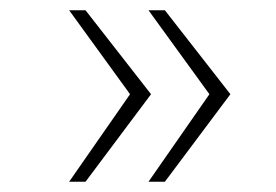

<svg xmlns="http://www.w3.org/2000/svg" viewBox="-20 -472 540 375"><path d="M115 -117 234 -288 115 -452H147L275 -288L147 -117ZM270 -117 389 -288 270 -452H302L430 -288L302 -117Z"/></svg>

Font: Krub ExtraLight
Style: Regular
Weight: 275
Designer: Ekaluck Peanpanawate
Foundry: Cadson Demak Co.,Ltd.
Version: Version 1.000; ttfautohint (v1.6)